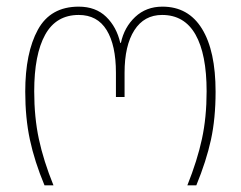

<svg xmlns="http://www.w3.org/2000/svg" viewBox="-20 -558 725 578"><path d="M56 -282Q56 -399 94 -468.5Q132 -538 217 -538Q268 -538 299.5 -507.5Q331 -477 342 -429H344Q354 -476 387 -507Q420 -538 469 -538Q547 -538 588 -471.5Q629 -405 629 -282Q629 -201 615 -137Q601 -73 571 0H544Q574 -75 588 -140Q602 -205 602 -283Q602 -395 568.5 -454Q535 -513 468 -513Q414 -513 384.5 -467Q355 -421 355 -339V-266H329V-339Q329 -422 301 -467.5Q273 -513 217 -513Q149 -513 116 -453.5Q83 -394 83 -283Q83 -205 97 -139.5Q111 -74 141 0H114Q84 -72 70 -137.5Q56 -203 56 -282Z"/></svg>

Font: Noto Sans Georgian Thin Narrow
Style: Regular
Weight: 250
Width: 4
Designer: Monotype Design team
Foundry: Monotype Imaging Inc.
Version: Version 1.000